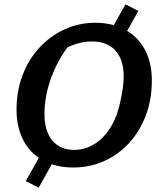

<svg xmlns="http://www.w3.org/2000/svg" viewBox="-20 -769 751 894"><path d="M319 11Q266 11 221 -4L160 105L100 74L161 -34Q111 -68 84 -125.5Q57 -183 57 -258Q57 -344 84.5 -417.5Q112 -491 162.5 -546Q213 -601 280 -632Q347 -663 425 -663Q470 -663 510 -652L564 -749L624 -718L572 -625Q626 -593 656.5 -534Q687 -475 687 -395Q687 -307 659.5 -233Q632 -159 582.5 -104.5Q533 -50 466 -19.5Q399 11 319 11ZM325 -71Q387 -71 438.5 -111.5Q490 -152 520 -226Q530 -252 538 -286Q546 -320 551 -354Q556 -388 556 -412Q556 -491 517.5 -533.5Q479 -576 408 -576Q354 -576 295 -549Q245 -483 216 -400.5Q187 -318 187 -238Q187 -159 223.5 -115Q260 -71 325 -71Z"/></svg>

Font: Piazzolla SC SemiBold
Style: Italic
Weight: 600
Italic angle: -11.3°
Designer: Juan Pablo del Peral
Foundry: Huerta Tipografica
Version: Version 1.330